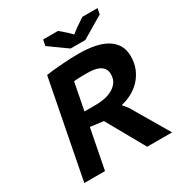

<svg xmlns="http://www.w3.org/2000/svg" viewBox="-194 -984 1056 1122"><g transform="rotate(-30 333.5 -423.5)"><path d="M176.3 -655.3Q199.7 -659.2 230 -662.1Q260.3 -665 290.5 -667.2Q320.8 -669.4 348.4 -670.4Q376 -671.4 394.5 -671.4Q456.1 -671.4 504.4 -661.6Q552.7 -651.9 586.2 -631.3Q619.6 -610.8 637.2 -579.8Q654.8 -548.8 654.8 -506.3Q654.8 -460 639.2 -422.6Q623.5 -385.3 597.4 -357.4Q571.3 -329.6 537.1 -311.3Q502.9 -293 465.8 -284.7L493.7 -250.5L641.1 0H473.1L329.1 -256.3L240.7 -267.6L188.5 0H48.8ZM381.8 -548.3Q370.6 -548.3 358.2 -548.1Q345.7 -547.9 333.7 -547.6Q321.8 -547.4 311.3 -546.6Q300.8 -545.9 294.4 -544.9L258.8 -361.8H335Q360.8 -361.8 390.1 -366.7Q419.4 -371.6 444.1 -384.3Q468.8 -397 485.1 -418.5Q501.5 -439.9 501.5 -473.6Q501.5 -498 490.5 -512.7Q479.5 -527.3 462.2 -535.4Q444.8 -543.5 423.6 -545.9Q402.3 -548.3 381.8 -548.3ZM252 -807.1 259.8 -846.7H360.4L404.8 -808.1L432.1 -781.2L468.3 -809.1L524.4 -846.7H627L619.1 -808.1L471.7 -720.7H372.6Z"/></g></svg>

Font: PT Astra Sans
Style: Bold Italic
Weight: 700
Italic angle: -16°
Designer: A.Korolkova, I. Chaeva
Foundry: ParaType Ltd
Version: Version 1.002W